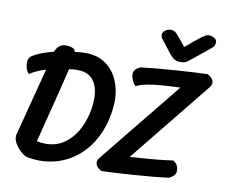

<svg xmlns="http://www.w3.org/2000/svg" viewBox="-93 -1009 1341 1142"><g transform="rotate(10 577.0 -438.5)"><path d="M811 -822Q801 -835 801 -847Q801 -863 816.5 -874.5Q832 -886 853 -886Q873 -886 891 -865L946 -799Q1006 -851 1034.5 -872Q1063 -893 1076 -893Q1096 -893 1111.5 -884Q1127 -875 1127 -860Q1127 -849 1123.5 -840Q1120 -831 1106 -820L1084 -802Q1009 -740 981 -719Q966 -707 936 -707Q916 -707 900.5 -716.5Q885 -726 862 -756ZM594 -387Q585 -267 534 -175.5Q483 -84 399.5 -34Q316 16 212 16Q183 16 141 9Q125 6 103.5 -12.5Q82 -31 67 -55Q52 -79 52 -98Q52 -109 55 -119L160 -524Q103 -507 64 -480Q52 -492 46 -510Q40 -528 40 -547Q40 -569 58 -586Q105 -616 188 -637Q207 -686 250 -686Q279 -686 294 -678Q309 -670 309 -657Q328 -660 342.5 -661Q357 -662 375 -662Q447 -662 496.5 -627Q546 -592 570.5 -535Q595 -478 595 -412Q595 -395 594 -387ZM1031 -64Q1031 -36 991 -17Q916 -7 781 2.5Q646 12 588 13Q552 -6 552 -35Q552 -47 564 -62L773 -320L965 -557Q751 -551 702 -519Q688 -530 679.5 -550.5Q671 -571 671 -588Q671 -616 709 -634Q784 -644 919 -653.5Q1054 -663 1112 -664Q1148 -645 1148 -616Q1148 -604 1136 -589L740 -99Q916 -110 1000 -123Q1019 -109 1025 -95.5Q1031 -82 1031 -64ZM472 -403Q472 -473 441 -513.5Q410 -554 345 -554Q317 -554 294 -550Q276 -472 218 -245Q187 -123 180 -95Q204 -89 232 -89Q302 -89 352 -127.5Q402 -166 430.5 -225Q459 -284 468 -347Q472 -372 472 -403ZM696 -44Z"/></g></svg>

Font: Sriracha
Style: Regular
Weight: 400
Designer: Suppakit Chalermlarp
Version: Version 1.002g